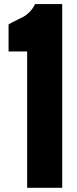

<svg xmlns="http://www.w3.org/2000/svg" viewBox="-20 -899 370 919"><path d="M109.9 0V-652.8H21V-782.2Q34.7 -790.5 57.6 -801.5Q80.6 -812.5 93.3 -819.3Q106 -826.2 121.6 -841.8Q137.2 -857.4 147.9 -879.4H277.8V0Z"/></svg>

Font: Oswald-Bold
Style: Bold
Weight: 700
Designer: vernon adams
Foundry: vernon adams
Version: Version 2.002; ttfautohint (v0.92.18-e454-dirty) -l 8 -r 50 